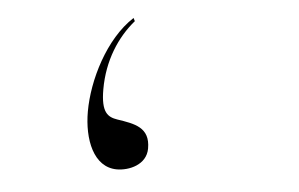

<svg xmlns="http://www.w3.org/2000/svg" viewBox="-38 -446 775 498"><g transform="rotate(5 350.0 -197.5)"><path d="M282 0C313 0 358 -18 358 -61C358 -116 318 -122 272 -129C247 -133 229 -143 229 -204C229 -279 256 -342 295 -387L291 -395C226 -335 194 -224 194 -143C194 -71 221 0 282 0Z"/></g></svg>

Font: Kawkab Mono Light
Style: Regular
Weight: 300
Monospace: yes
Designer: Abdullah Arif
Foundry: Abdullah Arif
Version: Version 1.000;PS 000.500;hotconv 1.0.88;makeotf.lib2.5.64775